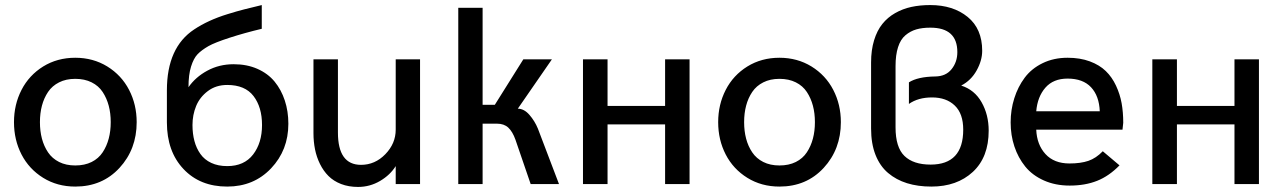

<svg xmlns="http://www.w3.org/2000/svg" viewBox="-20 -720 5021 751"><path d="M274.4 9.8Q204.1 9.8 148.9 -24.4Q93.8 -58.6 64.2 -115.7Q34.7 -172.9 34.7 -242.2Q34.7 -311 64.2 -368.4Q93.8 -425.8 148.9 -460Q204.1 -494.1 274.4 -494.1Q344.2 -494.1 399.7 -460Q455.1 -425.8 484.9 -368.4Q514.6 -311 514.6 -242.2Q514.6 -136.2 447.3 -63.2Q379.9 9.8 274.4 9.8ZM274.4 -72.8Q311 -72.8 338.4 -86.4Q365.7 -100.1 381.6 -124.3Q397.5 -148.4 405.3 -178Q413.1 -207.5 413.1 -242.2Q413.1 -276.9 405.3 -306.4Q397.5 -335.9 381.6 -360.1Q365.7 -384.3 338.4 -397.9Q311 -411.6 274.4 -411.6Q238.3 -411.6 211.2 -397.9Q184.1 -384.3 168 -360.4Q151.9 -336.4 144 -306.6Q136.2 -276.9 136.2 -242.2Q136.2 -207.5 144 -177.7Q151.9 -147.9 168 -124Q184.1 -100.1 211.2 -86.4Q238.3 -72.8 274.4 -72.8Z M894 -468.8Q945.8 -468.8 986.8 -450.7Q1027.8 -432.6 1054 -400.9Q1080.1 -369.1 1094 -326.9Q1107.9 -284.7 1107.9 -235.8Q1107.9 -132.8 1040.3 -61.5Q972.7 9.8 868.7 9.8Q762.2 9.8 697.5 -59.1Q632.8 -127.9 632.8 -241.2V-366.7Q632.8 -534.7 739.7 -605Q766.6 -623 799.1 -637.9Q831.5 -652.8 870.4 -664.8Q909.2 -676.8 935.1 -683.3Q960.9 -689.9 1003.9 -700.2V-607.4Q936.5 -591.3 878.4 -572.5Q820.3 -553.7 795.4 -539.6Q768.1 -523.9 752.7 -507.8Q737.3 -491.7 727.3 -459.7Q717.3 -427.7 717.3 -379.4V-378.9Q744.6 -418.5 791 -443.6Q837.4 -468.8 894 -468.8ZM868.7 -70.3Q935.1 -70.3 970 -115.7Q1004.9 -161.1 1004.9 -231Q1004.9 -300.8 971.7 -344.2Q938.5 -387.7 868.7 -387.7Q824.7 -387.7 793 -363.8Q761.2 -339.8 747.1 -305.2Q732.9 -270.5 732.9 -231Q732.9 -196.8 740.5 -168.5Q748 -140.1 763.9 -117.7Q779.8 -95.2 806.4 -82.8Q833 -70.3 868.7 -70.3Z M1380.4 11.2Q1343.8 11.2 1314.2 -0.2Q1284.7 -11.7 1264.9 -31.5Q1245.1 -51.3 1231.7 -78.4Q1218.3 -105.5 1212.2 -135.7Q1206.1 -166 1206.1 -199.2V-487.8H1301.8V-201.7Q1301.8 -75.2 1392.1 -75.2Q1446.8 -75.2 1487.3 -116.9Q1527.8 -158.7 1527.8 -212.9V-487.8H1623V0H1527.8V-70.3Q1506.3 -35.6 1466.6 -12.2Q1426.8 11.2 1380.4 11.2Z M1772.5 0V-689.5H1867.7V-310.1H1915.5L2026.9 -487.8H2138.7L2005.4 -294.9Q2029.8 -294.9 2050.8 -270.8Q2071.8 -246.6 2084 -216.8L2166.5 0H2055.7L1996.1 -173.8Q1984.9 -205.1 1968.3 -220.7Q1951.7 -236.3 1923.8 -236.3H1867.7V0Z M2260.3 0V-487.8H2356.4V-305.7H2581.5V-487.8H2677.2V0H2581.5V-233.4H2356.4V0Z M3028.8 9.8Q2958.5 9.8 2903.3 -24.4Q2848.1 -58.6 2818.6 -115.7Q2789.1 -172.9 2789.1 -242.2Q2789.1 -311 2818.6 -368.4Q2848.1 -425.8 2903.3 -460Q2958.5 -494.1 3028.8 -494.1Q3098.6 -494.1 3154.1 -460Q3209.5 -425.8 3239.3 -368.4Q3269 -311 3269 -242.2Q3269 -136.2 3201.7 -63.2Q3134.3 9.8 3028.8 9.8ZM3028.8 -72.8Q3065.4 -72.8 3092.8 -86.4Q3120.1 -100.1 3136 -124.3Q3151.9 -148.4 3159.7 -178Q3167.5 -207.5 3167.5 -242.2Q3167.5 -276.9 3159.7 -306.4Q3151.9 -335.9 3136 -360.1Q3120.1 -384.3 3092.8 -397.9Q3065.4 -411.6 3028.8 -411.6Q2992.7 -411.6 2965.6 -397.9Q2938.5 -384.3 2922.4 -360.4Q2906.2 -336.4 2898.4 -306.6Q2890.6 -276.9 2890.6 -242.2Q2890.6 -207.5 2898.4 -177.7Q2906.2 -147.9 2922.4 -124Q2938.5 -100.1 2965.6 -86.4Q2992.7 -72.8 3028.8 -72.8Z M3623 9.8Q3570.3 9.8 3527.8 -3.4Q3485.4 -16.6 3453.6 -43.5Q3421.9 -70.3 3404.5 -114.3Q3387.2 -158.2 3387.2 -217.3V-475.6Q3387.2 -523.9 3398.9 -562.3Q3410.6 -600.6 3431.2 -626.2Q3451.7 -651.9 3481.2 -668.7Q3510.7 -685.5 3544.7 -692.9Q3578.6 -700.2 3618.7 -700.2Q3708 -700.2 3764.9 -653.8Q3821.8 -607.4 3821.8 -521.5Q3821.8 -483.4 3800 -444.3Q3778.3 -405.3 3739.7 -385.3Q3792 -368.7 3819.6 -319.8Q3847.2 -271 3847.2 -209Q3847.2 -105 3785.2 -47.6Q3723.1 9.8 3623 9.8ZM3620.1 -76.2Q3747.6 -76.2 3747.6 -212.9Q3747.6 -275.4 3714.6 -307.1Q3681.6 -338.9 3625.5 -338.9Q3571.3 -338.9 3535.2 -313.5V-397.9Q3569.8 -419.9 3638.2 -420.9Q3679.7 -421.4 3702.1 -449.5Q3724.6 -477.5 3724.6 -516.1Q3724.6 -611.8 3619.1 -611.8Q3587.4 -611.8 3564 -605Q3540.5 -598.1 3521.5 -582Q3502.4 -565.9 3492.7 -535.6Q3482.9 -505.4 3482.9 -461.4V-221.7Q3482.9 -143.6 3517.8 -109.9Q3552.7 -76.2 3620.1 -76.2Z M4164.1 5.9Q4107.9 5.9 4063 -14.2Q4018.1 -34.2 3990.2 -68.6Q3962.4 -103 3947.8 -147Q3933.1 -190.9 3933.1 -241.2Q3933.1 -290.5 3947.3 -335.4Q3961.4 -380.4 3988 -416Q4014.6 -451.7 4058.1 -472.9Q4101.6 -494.1 4155.8 -494.1Q4204.6 -494.1 4242.7 -480Q4280.8 -465.8 4305.2 -442.1Q4329.6 -418.5 4345.2 -385Q4360.8 -351.6 4367.2 -316.2Q4373.5 -280.8 4373.5 -239.7L4370.6 -212.9H4033.2Q4035.6 -154.3 4069.3 -117.4Q4103 -80.6 4163.1 -80.6Q4207 -80.6 4237.1 -90.8Q4267.1 -101.1 4293.5 -128.4L4358.9 -73.2Q4317.9 -31.2 4271.2 -12.7Q4224.6 5.9 4164.1 5.9ZM4033.2 -284.7H4281.7Q4279.3 -344.7 4247.6 -378.7Q4215.8 -412.6 4155.8 -412.6Q4100.1 -412.6 4069.1 -377.2Q4038.1 -341.8 4033.2 -284.7Z M4487.3 0V-487.8H4583.5V-305.7H4808.6V-487.8H4904.3V0H4808.6V-233.4H4583.5V0Z"/></svg>

Font: HK Grotesk Medium
Style: Regular
Weight: 500
Designer: Alfredo Marco Pradil and Stefan Peev
Foundry: Hanken Design Co.
Version: Version 1.045;PS 001.045;hotconv 1.0.88;makeotf.lib2.5.64775